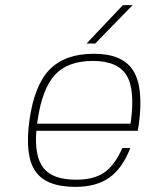

<svg xmlns="http://www.w3.org/2000/svg" viewBox="-20 -720 589 750"><path d="M122 -209Q114 -109 150 -63.5Q186 -18 278 -18Q346 -18 387 -46Q428 -74 458 -142H489Q458 -62 407 -26Q356 10 274 10Q160 10 118 -51.5Q76 -113 95 -250Q114 -387 174 -448.5Q234 -510 347 -510Q459 -510 500.5 -444Q542 -378 522 -232L518 -209ZM343 -482Q245 -482 195 -428Q145 -374 127 -251L125 -237H490Q509 -369 474.5 -425.5Q440 -482 343 -482ZM318 -550 460 -700H498L352 -550Z"/></svg>

Font: Fivo Sans Thin
Style: Regular
Weight: 250
Foundry: Alexander Slobzheninov
Version: 1.0